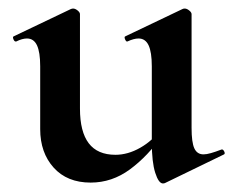

<svg xmlns="http://www.w3.org/2000/svg" viewBox="-20 -415 546 449"><path d="M192 12Q137 12 105.5 -23Q74 -58 74 -113V-260Q74 -293 66.5 -309Q59 -325 43 -325Q32 -325 18 -318Q14 -317 11.5 -323Q9 -329 12 -330L146 -394Q149 -395 151 -395Q156 -395 161.5 -390.5Q167 -386 167 -382V-161Q167 -107 187.5 -80Q208 -53 250 -53Q279 -53 308 -69.5Q337 -86 354 -111L360 -99Q326 -50 284 -19Q242 12 192 12ZM428 -382V-116Q428 -82 434.5 -68Q441 -54 456 -54Q463 -54 473.5 -57Q484 -60 497 -65Q501 -67 504 -61.5Q507 -56 504 -54L366 13Q364 14 361 14Q351 14 343 -11Q335 -36 335 -82V-260Q335 -293 327.5 -309Q320 -325 304 -325Q293 -325 278 -318Q275 -317 272.5 -323Q270 -329 273 -330L407 -394Q409 -395 412 -395Q417 -395 422.5 -390.5Q428 -386 428 -382Z"/></svg>

Font: Cormorant Infant Light
Style: Regular
Weight: 300
Designer: Christian Thalmann (Catharsis Fonts)
Foundry: Catharsis Fonts
Version: Version 4.001